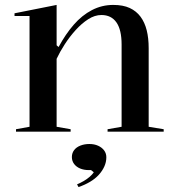

<svg xmlns="http://www.w3.org/2000/svg" viewBox="-20 -535 712 780"><path d="M645 -10V0H417V-10L474 -20V-354Q474 -414 453 -444Q432 -474 392 -474Q365 -474 338.5 -457Q312 -440 287.5 -413Q263 -386 243 -355Q223 -324 210 -296V-20L267 -10V0H45V-10L100 -20V-470H39V-481L210 -515V-351L218 -344Q246 -396 279.5 -434.5Q313 -473 353.5 -494Q394 -515 440 -515Q480 -515 507 -502.5Q534 -490 551 -467Q568 -444 576 -412Q584 -380 584 -339V-20ZM299 225 293 214Q307 208 320 200.5Q333 193 344 183.5Q355 174 361 165L350 156H341Q321 156 305.5 149.5Q290 143 281 131Q272 119 272 103Q272 87 281 75Q290 63 306.5 56.5Q323 50 343 50Q363 50 378.5 57Q394 64 403 76Q412 88 412 104Q412 123 404 141Q396 159 381.5 175Q367 191 346 203.5Q325 216 299 225Z"/></svg>

Font: Kalnia
Style: Regular
Weight: 400
Designer: Frida Medrano
Foundry: Frida Medrano
Version: Version 1.105